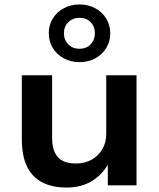

<svg xmlns="http://www.w3.org/2000/svg" viewBox="-20 -832 714 862"><path d="M279 10Q215 10 170 -13Q125 -36 101.5 -84Q78 -132 78 -208V-494H214V-212Q214 -173 226 -147.5Q238 -122 261.5 -110Q285 -98 320 -98Q361 -98 392 -115.5Q423 -133 440 -163Q457 -193 457 -231V-494H593V0H464V-103H470Q442 -50 394 -20Q346 10 279 10ZM337 -553Q298 -553 266.5 -570Q235 -587 217 -616.5Q199 -646 199 -683Q199 -720 217 -749Q235 -778 266.5 -795Q298 -812 337 -812Q376 -812 407.5 -795Q439 -778 457 -748.5Q475 -719 475 -682Q475 -646 457 -616.5Q439 -587 408 -570Q377 -553 337 -553ZM337 -613Q368 -613 387 -633Q406 -653 406 -683Q406 -713 387 -732.5Q368 -752 337 -752Q307 -752 287 -732.5Q267 -713 267 -683Q267 -653 286.5 -633Q306 -613 337 -613Z"/></svg>

Font: Nunito Sans 10pt SemiExpanded
Style: Bold
Weight: 700
Width: 6
Designer: Vernon Adams
Foundry: Vernon Adams
Version: Version 3.101;gftools[0.9.27]